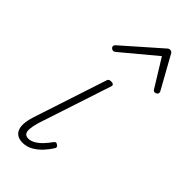

<svg xmlns="http://www.w3.org/2000/svg" viewBox="-267 -890 961 961"><g transform="rotate(45 213.5 -410.0)"><path d="M119 16Q99 16 84.5 8.5Q70 1 62.5 -14.5Q55 -30 56 -54Q57 -78 68 -113L195 -500Q197 -508 201.5 -511.5Q206 -515 218 -515Q227 -515 231.5 -511Q236 -507 234 -499L106 -110Q97 -79 95.5 -58.5Q94 -38 101.5 -28.5Q109 -19 124 -19Q143 -19 162 -30.5Q181 -42 197.5 -60Q214 -78 225 -94Q230 -101 235 -103Q240 -105 247 -100Q255 -95 256 -89.5Q257 -84 252 -78Q240 -58 220 -36Q200 -14 174.5 1Q149 16 119 16ZM114 -630Q108 -630 102.5 -635Q97 -640 97 -645Q97 -649 98.5 -652Q100 -655 104 -659L296 -828Q301 -833 305 -834.5Q309 -836 313 -836Q317 -836 320.5 -834.5Q324 -833 328 -828L422 -659Q424 -656 425.5 -652.5Q427 -649 427 -646Q427 -639 421 -634.5Q415 -630 409 -630Q405 -630 401.5 -632Q398 -634 396 -638L306 -784L132 -639Q125 -633 121.5 -631.5Q118 -630 114 -630Z"/></g></svg>

Font: Playwrite CU Thin
Style: Regular
Weight: 250
Designer: Veronika Burian, José Scaglione
Foundry: TypeTogether
Version: Version 1.002